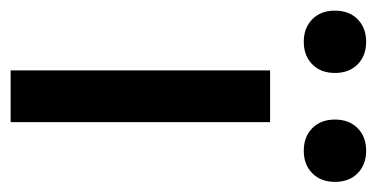

<svg xmlns="http://www.w3.org/2000/svg" viewBox="-238 -528 725 370"><g transform="rotate(90 125.0 -342.5)"><path d="M75.2 -500H174.8V0H75.2ZM186.5 -581.3Q169.9 -597.7 169.9 -625Q169.9 -652.3 186.5 -668.7Q203.1 -685.1 230 -685.1Q256.8 -685.1 273.4 -668.7Q290 -652.3 290 -625Q290 -597.7 273.4 -581.3Q256.8 -564.9 230 -564.9Q203.1 -564.9 186.5 -581.3ZM-23.4 -581.3Q-40 -597.7 -40 -625Q-40 -652.3 -23.4 -668.7Q-6.8 -685.1 20 -685.1Q46.9 -685.1 63.5 -668.7Q80.1 -652.3 80.1 -625Q80.1 -597.7 63.5 -581.3Q46.9 -564.9 20 -564.9Q-6.8 -564.9 -23.4 -581.3Z"/></g></svg>

Font: Optician Sans
Style: Regular
Weight: 400
Designer: Fábio Duarte Martins, Simen Schikulski
Version: Version 1.002